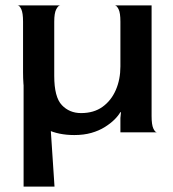

<svg xmlns="http://www.w3.org/2000/svg" viewBox="-20 -488 639 708"><path d="M67 200V-193H155L181 200ZM254 10Q196 10 153.5 -10.5Q111 -31 88 -81.5Q65 -132 65 -222V-408Q65 -440 58.5 -454Q52 -468 45 -468H202Q195 -468 187.5 -454Q180 -440 180 -408V-208Q180 -130 208 -100.5Q236 -71 279 -71Q326 -71 358 -94Q390 -117 407 -156Q424 -195 424 -243V-408Q424 -440 417.5 -453.5Q411 -467 404 -468H539V-60Q539 -28 545.5 -14Q552 0 559 0H424V-53L426 -73L424 -75Q417 -62 402.5 -47.5Q388 -33 366.5 -19.5Q345 -6 317 2Q289 10 254 10Z"/></svg>

Font: Red Rose Medium
Style: Regular
Weight: 500
Designer: Jaikishan Patel
Version: Version 2.000